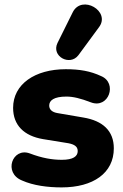

<svg xmlns="http://www.w3.org/2000/svg" viewBox="-20 -804 536 835"><path d="M410 -685C464 -755 335 -830 296 -750L230 -617C202 -559 284 -515 321 -564ZM248 11C385 11 475 -51 475 -159C475 -235 427 -279 342 -293L231 -312C206 -316 194 -328 194 -345C194 -367 214 -384 269 -384C298 -384 331 -376 375 -359C453 -329 492 -443 420 -473C373 -495 326 -503 266 -503C132 -503 37 -438 37 -335C37 -260 84 -213 167 -199L278 -181C303 -176 318 -167 318 -147C318 -124 298 -109 249 -109C208 -109 164 -116 109 -137C34 -164 -7 -52 76 -19C125 3 188 11 248 11Z"/></svg>

Font: Nunito Black
Style: Regular
Weight: 900
Designer: Vernon Adams
Foundry: Vernon Adams
Version: Version 3.602